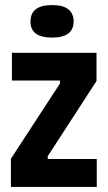

<svg xmlns="http://www.w3.org/2000/svg" viewBox="-20 -736 424 756"><path d="M23 0V-111L216 -407V-419H27V-528H360V-417L168 -121V-110H361V0ZM185 -588Q100 -588 100 -651Q100 -716 185 -716Q229 -716 249.5 -699Q270 -682 270 -652Q270 -588 185 -588Z"/></svg>

Font: Bricolage Grotesque 10pt Condensed Bricolage Grotesque 10pt Condensed Regular
Style: Bold
Weight: 700
Width: 3
Designer: Mathieu Triay
Foundry: Atelier Triay
Version: Version 1.000; ttfautohint (v1.8.4.7-5d5b);gftools[0.9.32]